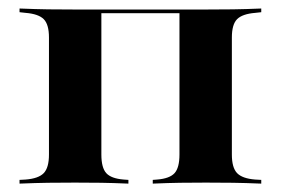

<svg xmlns="http://www.w3.org/2000/svg" viewBox="-20 -438 670 458"><path d="M471 -2.4Q437.1 -2.4 409.7 -2Q382.3 -1.6 344.4 0V-8.9L354.8 -9.7Q384.7 -12.1 396.4 -25Q408.1 -37.9 408.1 -69.4V-415.3H471Q506.5 -415.3 535.5 -415.7Q564.5 -416.1 603.2 -417.7V-408.9L588.7 -407.3Q558.1 -404.8 545.6 -392.3Q533.1 -379.8 533.1 -348.4V-69.4Q533.1 -37.9 545.6 -25Q558.1 -12.1 588.7 -9.7L603.2 -8.9V0Q564.5 -1.6 535.5 -2Q506.5 -2.4 471 -2.4ZM158.9 -2.4Q123.4 -2.4 94.8 -2Q66.1 -1.6 26.6 0V-8.9L41.1 -9.7Q71.8 -12.1 84.3 -25Q96.8 -37.9 96.8 -69.4V-348.4Q96.8 -379.8 84.3 -392.3Q71.8 -404.8 41.1 -407.3L26.6 -408.9V-417.7Q66.1 -416.1 94.8 -415.7Q123.4 -415.3 158.9 -415.3H221.8V-69.4Q221.8 -37.9 233.5 -25Q245.2 -12.1 275 -9.7L286.3 -8.9V0Q248.4 -1.6 221 -2Q193.5 -2.4 158.9 -2.4ZM191.9 -406.5V-415.3H440.3V-406.5Z"/></svg>

Font: Playfair 144pt SemiExpanded ExtraBold
Style: Regular
Weight: 800
Width: 6
Designer: Claus Eggers Sørensen
Foundry: Claus Eggers Sørensen
Version: Version 2.203